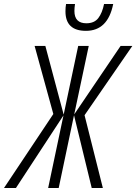

<svg xmlns="http://www.w3.org/2000/svg" viewBox="-86 -945 685 965"><path d="M483 -925H437Q428 -880 408 -854Q388 -828 348 -828Q288 -828 288 -890Q288 -905 291 -925H246Q243 -908 243 -888Q243 -790 346 -790Q456 -790 483 -925ZM-6 0 233 -365 156 0H209L286 -366L375 0H431L339 -366L579 -714H520L287 -370L360 -714H307L234 -369L142 -714H88L182 -372L-66 0Z"/></svg>

Font: Noto Sans Display Condensed Light
Style: Italic
Weight: 300
Width: 3
Designer: Monotype Design team
Foundry: Monotype Imaging Inc.
Version: 1.000